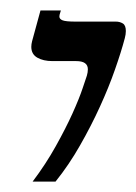

<svg xmlns="http://www.w3.org/2000/svg" viewBox="-20 -560 261 368"><path d="M42.5 -211.9Q67.9 -245.6 86.9 -279.8Q106 -314 118.9 -342.5Q131.8 -371.1 138.4 -390.9Q145 -410.6 146.5 -415Q148.4 -421.4 148.4 -427.2Q148.4 -442.9 126 -442.9H80.6Q63 -442.9 51.5 -449.5Q40 -456.1 40 -470.2Q40 -475.1 41.5 -481L57.6 -540H96.7L94.2 -531.7Q93.8 -530.3 93.8 -528.3Q93.8 -523.4 100.1 -521Q106.4 -518.6 124.5 -518.6H202.1Q209.5 -518.6 215.3 -515.1Q221.2 -511.7 221.2 -500.5Q221.2 -494.1 219.2 -486.8Q212.4 -460.9 200.4 -426.8Q188.5 -392.6 171.6 -355.7Q154.8 -318.8 133.5 -281.5Q112.3 -244.1 86.4 -211.9Z"/></svg>

Font: Arian Grqi
Style: Italic
Weight: 400
Italic angle: -15°
Designer: Ruben Hakobyan (Tarumian)
Foundry: Ruben Hakobyan (Tarumian)
Version: Version 1.002